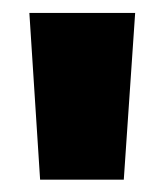

<svg xmlns="http://www.w3.org/2000/svg" viewBox="-20 -680 260 304"><path d="M176 -395.5H43.5L26.5 -659.5H194Z"/></svg>

Font: Anek Gurmukhi ExtraBold
Style: Regular
Weight: 800
Designer: Sarang Kulkarni (Gurmukhi), Yesha Goshar (Latin)
Foundry: Ek Type
Version: Version 1.003